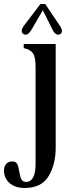

<svg xmlns="http://www.w3.org/2000/svg" viewBox="-95 -719 341 955"><path d="M-75 130Q-75 108 -64 96Q-53 84 -33 84Q-16 84 -9.5 96.5Q-3 109 1 135Q5 160 11.5 173Q18 186 36 186Q57 186 69.5 164Q82 142 82 94V-386Q82 -434 69.5 -453Q57 -472 23 -480V-500H96H182V16Q182 99 146.5 157.5Q111 216 28 216Q-20 216 -47.5 191.5Q-75 167 -75 130ZM24 -591 106 -699H130L202 -592Q213 -576 213 -565Q213 -554 204 -549Q195 -544 185 -549Q175 -554 167 -570L118 -668L61 -570Q51 -554 41.5 -549Q32 -544 23 -549Q13 -555 13 -565.5Q13 -576 24 -591Z"/></svg>

Font: RL Madena Variable
Style: Regular
Weight: 400
Designer: I Kadek Wantara Putra
Foundry: Roughlines ID
Version: Version 1.000;Glyphs 3.1.2 (3151)